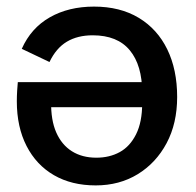

<svg xmlns="http://www.w3.org/2000/svg" viewBox="-20 -550 593 582"><path d="M270 12Q197 12 143.5 -19Q90 -50 60.5 -107.5Q31 -165 31 -243Q31 -259 32 -275Q33 -291 34 -301H457V-225H100L135 -242Q134 -186 150.5 -148.5Q167 -111 198 -91.5Q229 -72 272 -72Q312 -72 343 -89Q374 -106 392.5 -143Q411 -180 411 -237V-269Q411 -352 373.5 -397.5Q336 -443 261 -443Q215 -443 182.5 -423.5Q150 -404 130 -362L46 -402Q74 -465 131 -497.5Q188 -530 265 -530Q344 -530 400.5 -496Q457 -462 487 -400.5Q517 -339 517 -256Q517 -176 485 -116Q453 -56 397.5 -22Q342 12 270 12Z"/></svg>

Font: TikTok Sans 24pt Medium
Style: Regular
Weight: 500
Version: Version 4.000